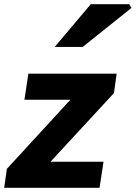

<svg xmlns="http://www.w3.org/2000/svg" viewBox="-32 -900 650 920"><path d="M1 -91 305 -422H85L104 -547H527L514 -454L210 -125H464L445 0H-12ZM403 -880H587L598 -862L364 -675H230Z"/></svg>

Font: Nebula Sans Bold
Style: Regular
Weight: 700
Italic angle: -9°
Designer: Paul D. Hunt for Adobe (as Source Sans)
Foundry: Nebula Entertainment & Broadcasting LLC
Version: Version 1.010